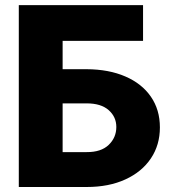

<svg xmlns="http://www.w3.org/2000/svg" viewBox="-20 -748 694 768"><path d="M55.2 0V-727.5H552.2V-584.5H230.5V-471.2H326.7Q415.5 -470.7 481.4 -442.1Q547.4 -413.6 583.5 -361.3Q619.6 -309.1 619.6 -238.3Q619.6 -168 583.5 -114.3Q547.4 -60.5 481.4 -30.3Q415.5 0 326.7 0ZM230.5 -139.6H326.7Q384.3 -139.2 414.8 -168.5Q445.3 -197.8 445.3 -240.2Q445.3 -280.3 414.8 -307.4Q384.3 -334.5 326.7 -334.5H230.5Z"/></svg>

Font: Inter Extra Bold
Style: Regular
Weight: 800
Designer: Rasmus Andersson
Foundry: rsms
Version: Version 4.000;git-3c8e0fc